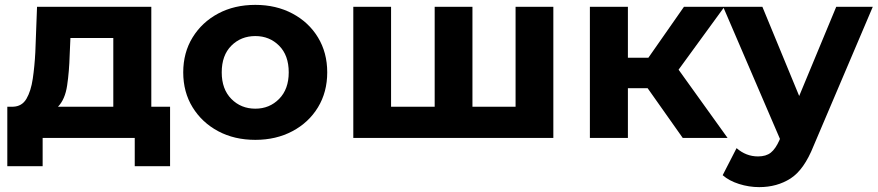

<svg xmlns="http://www.w3.org/2000/svg" viewBox="-20 -566 3602 788"><path d="M10 116V-128H33Q70 -129 88.5 -160.5Q107 -192 114.5 -243Q122 -294 125 -352L132 -538H601V-128H678V116H533V0H155V116ZM445 -128V-410H269L266 -341Q264 -272 255.5 -215Q247 -158 218 -128Z M1028 8Q942 8 875.5 -27.5Q809 -63 770.5 -125.5Q732 -188 732 -269Q732 -350 770.5 -412.5Q809 -475 875.5 -510.5Q942 -546 1028 -546Q1113 -546 1180 -510.5Q1247 -475 1285 -412.5Q1323 -350 1323 -269Q1323 -188 1285 -125.5Q1247 -63 1180 -27.5Q1113 8 1028 8ZM1028 -120Q1086 -120 1125.5 -160Q1165 -200 1165 -269Q1165 -339 1125.5 -378.5Q1086 -418 1028 -418Q969 -418 929.5 -378.5Q890 -339 890 -269Q890 -200 929.5 -160Q969 -120 1028 -120Z M1430 0V-538H1585V-128H1764V-538H1919V-128H2096V-538H2251V0Z M2782 0 2638 -204H2557V0H2401V-538H2557V-329H2641L2787 -538H2953L2765 -280L2966 0Z M3096 202Q3054 202 3013 189Q2972 176 2946 153L3003 42Q3042 76 3091 76Q3124 76 3143.5 60.5Q3163 45 3179 9L3181 4L2948 -538H3109L3260 -172L3412 -538H3562L3319 33Q3280 131 3224.5 166.5Q3169 202 3096 202Z"/></svg>

Font: Montserrat
Style: Bold
Weight: 700
Designer: Julieta Ulanovsky
Foundry: Julieta Ulanovsky
Version: Version 9.000; ttfautohint (v1.8.4.7-5d5b)